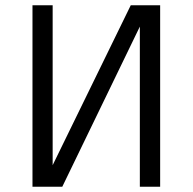

<svg xmlns="http://www.w3.org/2000/svg" viewBox="-20 -710 732 730"><path d="M588.9 0H511.7V-608.9L216.8 0H103.5V-689.9H180.2V-82L477.1 -689.9H588.9Z"/></svg>

Font: Acari Sans
Style: Regular
Weight: 400
Designer: Alfredo Marco Pradil and Stefan Peev
Foundry: Hanken Design Co.
Version: Version 1.045;February 4, 2021;FontCreator 13.0.0.2655 64-bi